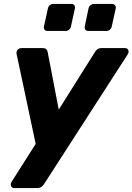

<svg xmlns="http://www.w3.org/2000/svg" viewBox="-20 -764 672 974"><path d="M52 190Q40 190 36 179.5Q32 169 39 158L161 -34L64 -491Q62 -502 69 -511Q76 -520 91 -520H197Q210 -520 215.5 -513.5Q221 -507 222 -499L278 -208L461 -499Q465 -507 473.5 -513.5Q482 -520 495 -520H614Q626 -520 630.5 -510.5Q635 -501 629 -490L204 169Q199 177 190.5 183.5Q182 190 169 190ZM428 -607Q418 -607 413 -613.5Q408 -620 410 -630L429 -721Q431 -731 439 -737.5Q447 -744 457 -744H548Q558 -744 563.5 -737.5Q569 -731 567 -721L547 -630Q545 -620 537.5 -613.5Q530 -607 520 -607ZM221 -607Q211 -607 206 -613.5Q201 -620 203 -630L223 -721Q225 -731 232.5 -737.5Q240 -744 250 -744H342Q352 -744 357 -737.5Q362 -731 360 -721L340 -630Q338 -620 330.5 -613.5Q323 -607 313 -607Z"/></svg>

Font: Rubik Light
Style: Bold Italic
Weight: 700
Italic angle: -12°
Version: Version 2.104